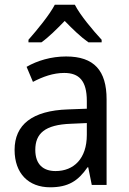

<svg xmlns="http://www.w3.org/2000/svg" viewBox="-20 -786 548 816"><path d="M298 -766H213C190 -722 138 -659 101 -617V-606H156C187 -628 221 -662 255 -697C289 -662 323 -629 356 -606H412V-617C375 -657 321 -721 298 -766ZM261 -546C197 -546 138 -528 93 -502L120 -438C162 -460 206 -476 253 -476C316 -476 349 -443 349 -357V-324L269 -321C117 -316 42 -256 42 -149C42 -49 101 10 193 10C270 10 312 -17 352 -75H355L370 0H433V-364C433 -486 380 -546 261 -546ZM281 -260 349 -263V-213C349 -111 293 -59 216 -59C164 -59 130 -87 130 -149C130 -218 170 -256 281 -260Z"/></svg>

Font: Noto Sans Bengali UI SemiCondensed
Style: Regular
Weight: 400
Width: 4
Designer: Jelle Bosma - Monotype Design Team
Foundry: Monotype Imaging Inc.
Version: Version 2.003